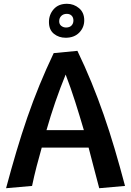

<svg xmlns="http://www.w3.org/2000/svg" viewBox="-20 -980 692 1012"><path d="M12 12Q39 -89 66.5 -181.5Q94 -274 124 -361Q154 -448 188.5 -532Q223 -616 263 -700L388 -712Q428 -629 462 -546Q496 -463 526.5 -375.5Q557 -288 584.5 -195Q612 -102 639 0L503 12Q489 -41 475 -94.5Q461 -148 447 -202H200Q186 -153 173 -103Q160 -53 149 0ZM326 -587Q268 -445 225 -294H422Q400 -369 376.5 -443Q353 -517 326 -587ZM238 -864Q238 -903 263 -931.5Q288 -960 333 -960Q369 -960 396.5 -937Q424 -914 424 -873Q424 -835 397.5 -808Q371 -781 326 -781Q290 -781 264 -802Q238 -823 238 -864ZM292 -868Q292 -852 303 -843.5Q314 -835 328 -835Q347 -835 357 -845.5Q367 -856 367 -872Q367 -888 357.5 -897.5Q348 -907 332 -907Q314 -907 303 -896Q292 -885 292 -868Z"/></svg>

Font: CantoraOne
Style: Regular
Weight: 400
Designer: Pablo Impallari, Rodrigo Fuenzalida
Foundry: Pablo Impallari
Version: Version 1.001; ttfautohint (v0.8) -G 200 -r 50